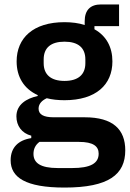

<svg xmlns="http://www.w3.org/2000/svg" viewBox="-20 -634 585 866"><path d="M545 44C545 -50 490 -105 362 -105H222C176 -105 154 -118 154 -144C154 -167 171 -182 191 -191C214 -185 241 -182 271 -182C413 -182 487 -252 487 -357C487 -421 460 -472 406 -502V-516H517V-614H436C388 -614 362 -589 362 -538V-521C336 -530 303 -534 271 -534C130 -534 55 -463 55 -357C55 -288 87 -234 150 -205V-201C100 -190 54 -163 54 -109C54 -67 78 -33 121 -22V-11C63 -2 28 31 28 89C28 166 95 212 271 212C471 212 545 153 545 44ZM425 59C425 103 388 124 305 124H241C161 124 131 100 131 60C131 39 139 20 158 6H336C401 6 425 26 425 59ZM271 -269C210 -269 177 -297 177 -349V-366C177 -419 210 -446 271 -446C332 -446 365 -419 365 -366V-349C365 -297 332 -269 271 -269Z"/></svg>

Font: IBM Plex Thai Looped SemiBold
Style: Regular
Weight: 600
Designer: Mike Abbink, Paul van der Laan, Pieter van Rosmalen, Ben Mitchell, Mark Frömberg
Foundry: Bold Monday
Version: Version 1.0